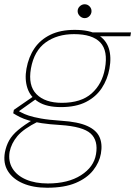

<svg xmlns="http://www.w3.org/2000/svg" viewBox="-50 -648 634 900"><path d="M171 232Q105 232 57.5 211.5Q10 191 -13 154Q-36 117 -27 66Q-21 35 -7 10Q7 -15 35 -38.5Q63 -62 108 -89L128 -78Q60 -44 31.5 -10Q3 24 -5 64Q-12 108 8.5 141.5Q29 175 72 193.5Q115 212 174 212Q269 212 329.5 173.5Q390 135 400 75Q411 11 375 -22Q339 -55 233 -62Q182 -65 146 -70.5Q110 -76 85 -83.5Q60 -91 43 -99.5Q26 -108 12 -117L15 -133L109 -198L129 -191L28 -119L24 -133Q37 -128 50.5 -120.5Q64 -113 85 -106Q106 -99 142 -92.5Q178 -86 237 -82Q316 -77 359 -57.5Q402 -38 416.5 -5.5Q431 27 423 72Q416 113 387 150Q358 187 305 209.5Q252 232 171 232ZM236 -146Q169 -146 130.5 -170Q92 -194 78.5 -235Q65 -276 74 -326Q84 -381 111.5 -421.5Q139 -462 186 -485Q233 -508 300 -508Q370 -508 408.5 -485Q447 -462 460 -421.5Q473 -381 463 -326Q454 -276 427 -235Q400 -194 353 -170Q306 -146 236 -146ZM240 -166Q330 -166 379.5 -210Q429 -254 442 -327Q457 -410 420 -449Q383 -488 297 -488Q218 -488 164 -449Q110 -410 95 -327Q81 -247 121 -206.5Q161 -166 240 -166ZM390 -478 384 -496H564L561 -478ZM347 -563Q334 -563 324 -573Q314 -583 314 -596Q314 -609 324 -618.5Q334 -628 347 -628Q360 -628 369.5 -618.5Q379 -609 379 -596Q379 -583 369.5 -573Q360 -563 347 -563Z"/></svg>

Font: DM Sans 24pt Thin
Style: Italic
Weight: 250
Italic angle: -10°
Designer: Colophon Foundry, Jonny Pinhorn
Foundry: Colophon Foundry
Version: Version 4.004;gftools[0.9.30]